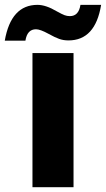

<svg xmlns="http://www.w3.org/2000/svg" viewBox="-57 -779 441 799"><path d="M78.1 0V-558.1H249V0ZM48.8 -609.9H-37.1Q-11.2 -758.8 99.1 -758.8Q133.8 -758.8 179.2 -731.9Q201.2 -719.7 211.7 -715.8Q222.2 -711.9 233.9 -711.9Q270.5 -711.9 277.8 -758.8H363.8Q339.8 -610.8 228 -610.8Q206.5 -610.8 189 -617.2Q171.4 -623.5 145 -638.2Q110.4 -657.2 92.8 -657.2Q56.2 -657.2 48.8 -609.9Z"/></svg>

Font: Biathlonist
Style: Bold
Weight: 700
Designer: Go4gold
Foundry: Go4gold
Version: Version 3.010;FEAKit 1.0